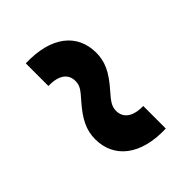

<svg xmlns="http://www.w3.org/2000/svg" viewBox="-8 -641 697 697"><g transform="rotate(45 340.0 -292.5)"><path d="M76.3 -196.4H192.5C191.1 -255.3 215.9 -278.8 249.3 -278.8C273.4 -278.8 286.2 -267.8 315.7 -241.8C365.4 -198.2 402.7 -179.7 449.6 -179.7C543.7 -179.7 608 -253.9 603 -388.5H487.2C488.6 -331.3 463.8 -306.1 430.4 -306.1C405.5 -306.1 390.3 -319.2 362.9 -343C311.1 -388.8 274.5 -404.8 229.8 -404.8C133.5 -404.8 72.1 -331 76.3 -196.4Z"/></g></svg>

Font: GiG Sans
Style: Bold
Weight: 700
Designer: Andreas Faust
Version: Version 1.100;FEAKit 1.0